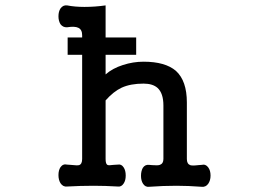

<svg xmlns="http://www.w3.org/2000/svg" viewBox="-20 -715 1040 736"><path d="M294.9 -580.1V-571.3H239.3V-504.9H294.9V-127V-105.5Q294.9 -85.9 283.2 -82Q276.4 -80.1 251 -83L237.3 -84Q221.7 -87.9 211.9 -74.2Q204.1 -62.5 204.1 -43.9Q204.1 -25.4 211.9 -12.7Q221.7 2 237.3 0Q288.1 -2.9 338.9 -2.9Q382.8 -2.9 431.6 0Q445.3 2 454.1 -11.7Q461.9 -23.4 461.9 -42Q461.9 -61.5 454.1 -73.2Q445.3 -86.9 431.6 -84L415 -83Q396.5 -80.1 391.6 -83Q384.8 -86.9 384.8 -105.5V-330.1Q415 -364.3 446.3 -378.9Q480.5 -394.5 530.3 -394.5Q565.4 -394.5 584 -377.9Q606.4 -357.4 606.4 -310.5V-105.5Q606.4 -87.9 592.8 -83Q585 -80.1 563.5 -82L551.8 -83Q536.1 -85 527.3 -71.3Q520.5 -58.6 520.5 -41Q520.5 -22.5 528.3 -10.7Q537.1 2.9 551.8 1Q605.5 -2.9 656.2 -2.9Q701.2 -2.9 752.9 1Q768.6 2.9 778.3 -10.7Q787.1 -23.4 787.1 -42Q787.1 -61.5 778.3 -73.2Q768.6 -86.9 752.9 -83L740.2 -82Q716.8 -79.1 709 -82Q696.3 -86.9 696.3 -105.5V-322.3Q696.3 -405.3 654.3 -443.4Q613.3 -478.5 530.3 -478.5Q490.2 -478.5 451.2 -465.8Q411.1 -453.1 384.8 -429.7V-504.9H502V-571.3H384.8V-694.3Q343.8 -688.5 303.7 -688.5Q266.6 -688.5 237.3 -694.3Q221.7 -696.3 211.9 -682.6Q204.1 -670.9 204.1 -652.3Q204.1 -634.8 211.9 -622.1Q221.7 -609.4 237.3 -610.4Q266.6 -615.2 280.3 -608.4Q294.9 -601.6 294.9 -580.1Z"/></svg>

Font: GungsuhChe
Style: Regular
Weight: 400
Monospace: yes
Version: Version 2.21